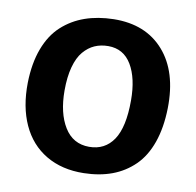

<svg xmlns="http://www.w3.org/2000/svg" viewBox="-83 -836 946 929"><g transform="rotate(10 390.0 -371.5)"><path d="M387.7 7.8Q280.3 9.8 201.9 -36.6Q123.5 -83 83.5 -170.4Q43.5 -257.8 45.4 -376Q47.4 -472.2 74.5 -544.4Q101.6 -616.7 149.9 -660.9Q198.2 -705.1 261.2 -727.3Q324.2 -749.5 402.3 -751Q559.6 -753.4 648.4 -652.3Q737.3 -551.3 733.9 -372.1Q731.9 -275.9 706.3 -203.1Q680.7 -130.4 634.3 -85Q587.9 -39.6 526.4 -16.6Q464.8 6.3 387.7 7.8ZM391.1 -122.1Q468.3 -122.1 510.3 -184.3Q552.2 -246.6 552.2 -377.9Q552.2 -487.3 513.2 -552.7Q474.1 -618.2 398.9 -618.2Q362.3 -618.2 332.3 -605Q302.2 -591.8 278.1 -563.5Q253.9 -535.2 240.5 -486.1Q227.1 -437 227.1 -370.1Q227.1 -259.3 269.3 -190.7Q311.5 -122.1 391.1 -122.1Z"/></g></svg>

Font: HaufeMerriweatherSans
Style: Bold
Weight: 700
Designer: Eben Sorkin
Foundry: Eben Sorkin
Version: Version 1.56